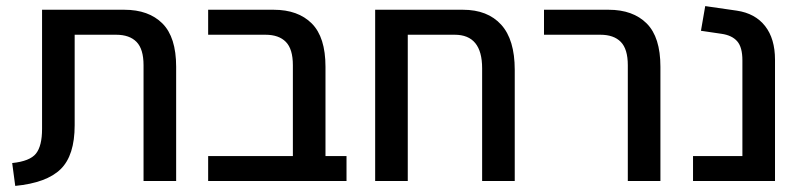

<svg xmlns="http://www.w3.org/2000/svg" viewBox="-20 -594 2624 630"><path d="M20 -59Q78 -65 98 -90Q118 -115 118 -171V-562H388Q468 -562 513 -517Q558 -472 558 -375V0H451V-380Q451 -433 428 -456.5Q405 -480 361 -480H225V-183Q225 -84 179 -39Q133 6 30 16Z M1117 -82V0H941H663V-82H941V-380Q941 -433 918 -456.5Q895 -480 851 -480H663V-562H878Q958 -562 1003 -517Q1048 -472 1048 -375V-82Z M1669 -365V0H1562V-370Q1562 -480 1472 -480H1318V0H1211V-519V-562H1499Q1580 -562 1624.5 -513Q1669 -464 1669 -365Z M2040 -380Q2040 -433 2017 -456.5Q1994 -480 1950 -480H1765V-562H1977Q2057 -562 2102 -517Q2147 -472 2147 -375V0H2040Z M2254 -82H2416V-396Q2416 -439 2399 -458.5Q2382 -478 2348 -483L2280 -493L2294 -574L2398 -559Q2458 -550 2490.5 -508.5Q2523 -467 2523 -398V0H2254Z"/></svg>

Font: Assistant SemiBold
Style: Regular
Weight: 600
Designer: Hebrew By Ben Nathan, Latin by Paul Hunt
Version: Version 2.001; ttfautohint (v1.6)